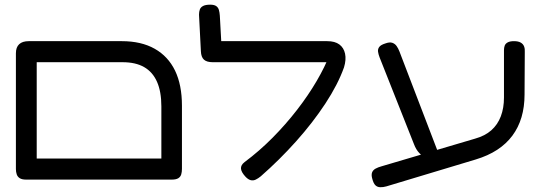

<svg xmlns="http://www.w3.org/2000/svg" viewBox="-20 -758 2312 821"><path d="M92 10Q74 10 64.5 4Q55 -2 51.5 -12.5Q48 -23 48 -35V-530Q48 -556 62 -569Q76 -582 103 -582H501Q584 -582 641.5 -549.5Q699 -517 728.5 -456Q758 -395 758 -306V-36Q758 -23 755 -12.5Q752 -2 742.5 4Q733 10 714 10Q696 10 686.5 5Q677 0 673.5 -9.5Q670 -19 670 -29V-303Q670 -366 651.5 -408Q633 -450 596.5 -471Q560 -492 504 -492H137V-36Q137 -23 133.5 -12.5Q130 -2 120.5 4Q111 10 92 10ZM90 10 91 -80H714L716 10Z M1031 -1Q1012 -21 1010.5 -36.5Q1009 -52 1026 -65Q1089 -112 1145.5 -169Q1202 -226 1250 -288Q1298 -350 1334 -411.5Q1370 -473 1391 -528L1451 -470Q1425 -397 1371.5 -315.5Q1318 -234 1246.5 -154Q1175 -74 1095 -4Q1084 5 1073.5 10Q1063 15 1052.5 12.5Q1042 10 1031 -1ZM1451 -470 1389 -492H890Q864 -492 852 -503Q840 -514 839 -539L831 -695Q831 -708 834.5 -717.5Q838 -727 848.5 -732.5Q859 -738 879 -738Q896 -738 904.5 -732Q913 -726 916 -715.5Q919 -705 920 -691L926 -582H1379Q1412 -582 1431 -568Q1450 -554 1455.5 -528.5Q1461 -503 1451 -470Z M1632 39Q1618 43 1605.5 42.5Q1593 42 1585 34Q1577 26 1572 7Q1567 -10 1571 -20.5Q1575 -31 1586 -37Q1597 -43 1612 -47L2011 -165Q2054 -177 2081 -201Q2108 -225 2121.5 -260.5Q2135 -296 2135 -341V-543Q2135 -554 2138 -562.5Q2141 -571 2150.5 -576.5Q2160 -582 2178 -582Q2196 -582 2206.5 -576Q2217 -570 2221 -559.5Q2225 -549 2224 -536L2223 -354Q2223 -301 2210 -257Q2197 -213 2171 -178Q2145 -143 2106 -117.5Q2067 -92 2014 -76ZM1801 -82Q1787 -89 1773 -103.5Q1759 -118 1750 -142L1603 -513Q1598 -526 1596.5 -537Q1595 -548 1601.5 -557Q1608 -566 1627 -572Q1646 -579 1657.5 -575Q1669 -571 1676 -561Q1683 -551 1688 -538L1857 -97Z"/></svg>

Font: Fredoka Expanded
Style: Regular
Weight: 400
Width: 7
Designer: Ben Nathan
Foundry: Milena B. Brandão, Ben Nathan
Version: Version 2.001